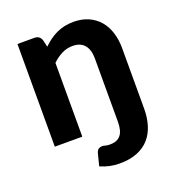

<svg xmlns="http://www.w3.org/2000/svg" viewBox="-129 -625 825 906"><g transform="rotate(-20 283.5 -172.5)"><path d="M57 0V-515.5H142Q168 -515.5 176.5 -491.5L185 -455.5Q200.5 -470.5 217.2 -483Q234 -495.5 252.8 -504.5Q271.5 -513.5 293.2 -518.5Q315 -523.5 340.5 -523.5Q382.5 -523.5 415 -509Q447.5 -494.5 469.8 -468.5Q492 -442.5 503.2 -406.5Q514.5 -370.5 514.5 -327.5V-24.5Q514.5 20 503.2 57.2Q492 94.5 468.5 121.8Q445 149 407.8 164.2Q370.5 179.5 319 179.5Q305 179.5 293 178.2Q281 177 269.5 174.5Q258 172 246.2 168.2Q234.5 164.5 222 159L237 100Q241.5 84 249.5 79Q257.5 74 267.5 74Q275.5 74 283.2 76.8Q291 79.5 306.5 79.5Q342 79.5 359.5 58.2Q377 37 377 -8.5V-327.5Q377 -370.5 357 -394.2Q337 -418 298 -418Q268.5 -418 243.2 -405.2Q218 -392.5 195 -370.5V0Z"/></g></svg>

Font: Lato Heavy
Style: Regular
Weight: 800
Designer: Lukasz Dziedzic
Foundry: tyPoland Lukasz Dziedzic
Version: Version 2.007; 2014-02-27